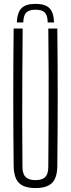

<svg xmlns="http://www.w3.org/2000/svg" viewBox="-20 -944 358 970"><path d="M159.5 -924.5Q208 -924.5 229.8 -902.8Q251.5 -881 253 -830.5H221Q220.5 -865.5 206.8 -880.2Q193 -895 159.5 -895Q126 -895 112.2 -880.2Q98.5 -865.5 97.5 -830.5H65Q67 -881 88.8 -902.8Q110.5 -924.5 159.5 -924.5ZM159.5 6Q101 6 75.5 -20Q50 -46 49 -106Q47 -279.5 47 -453Q47 -626.5 49 -800H94.5Q93.5 -684.5 92.8 -567.2Q92 -450 92.2 -333.2Q92.5 -216.5 93.5 -100.5Q93.5 -65.5 109.5 -49.8Q125.5 -34 159.5 -34Q193.5 -34 208.8 -49.8Q224 -65.5 224 -100.5Q225 -216.5 225.5 -333.2Q226 -450 225.8 -567.2Q225.5 -684.5 224 -800H269.5Q271.5 -626.5 271.5 -453Q271.5 -279.5 269.5 -106Q269 -46 243.2 -20Q217.5 6 159.5 6Z"/></svg>

Font: Big Shoulders Display Thin Light
Style: Regular
Weight: 300
Version: Version 2.002